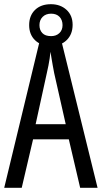

<svg xmlns="http://www.w3.org/2000/svg" viewBox="-20 -890 482 910"><path d="M359.9 0 306.2 -229.5H136.7L83 0H0L172.4 -713.9H266.6L442.4 0ZM291.5 -301.3 236.8 -543.5Q233.4 -561.5 230.2 -578.9Q227.1 -596.2 224.4 -612.5Q221.7 -628.9 219.2 -644.5Q217.8 -628.9 215.3 -612.3Q212.9 -595.7 209.5 -578.9Q206.1 -562 202.1 -544.4L148.9 -301.3ZM221.2 -672.4Q173.8 -672.4 146 -699.5Q118.2 -726.6 118.2 -771Q118.2 -815.9 146 -843Q173.8 -870.1 221.2 -870.1Q266.1 -870.1 295.2 -843.5Q324.2 -816.9 324.2 -772.5Q324.2 -727.5 296.1 -700Q268.1 -672.4 221.2 -672.4ZM222.2 -718.8Q246.1 -718.8 261.2 -732.9Q276.4 -747.1 276.4 -770.5Q276.4 -794.9 262.2 -810.1Q248 -825.2 222.2 -825.2Q197.3 -825.2 182.1 -810.1Q167 -794.9 167 -771Q167 -747.6 180.7 -733.2Q194.3 -718.8 222.2 -718.8Z"/></svg>

Font: Open Sans Condensed
Style: Regular
Weight: 400
Width: 3
Designer: Monotype Design Team
Foundry: Monotype Imaging Inc.
Version: Version 3.000